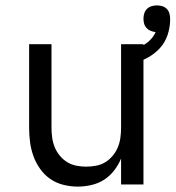

<svg xmlns="http://www.w3.org/2000/svg" viewBox="-20 -684 651 712"><path d="M268 8Q242 8 215.5 1.5Q189 -5 167 -20Q145 -35 129 -57.5Q113 -80 104 -105Q95 -130 91.5 -156.5Q88 -183 88 -210V-520H171V-210Q171 -192 173.5 -173.5Q176 -155 183 -138Q190 -121 202 -106.5Q214 -92 229.5 -82.5Q245 -73 263.5 -69.5Q282 -66 300 -66Q318 -66 336.5 -69.5Q355 -73 370.5 -82.5Q386 -92 398 -106.5Q410 -121 417 -138Q424 -155 426.5 -173.5Q429 -192 429 -210V-520H512V0H429V-96Q419 -72 403 -51.5Q387 -31 366 -17.5Q345 -4 319.5 2Q294 8 268 8ZM471 -447 456 -494Q471 -498 486 -504Q501 -510 515 -518.5Q529 -527 540 -539Q551 -551 557 -565Q548 -566 539 -569.5Q530 -573 523.5 -580Q517 -587 514.5 -596Q512 -605 512 -615Q512 -625 515 -634.5Q518 -644 525 -651Q532 -658 542 -661Q552 -664 562 -664Q572 -664 582 -661Q592 -658 599 -650.5Q606 -643 608.5 -633Q611 -623 611 -613Q611 -583 601.5 -554.5Q592 -526 572 -504.5Q552 -483 525.5 -469Q499 -455 471 -447Z"/></svg>

Font: Iosevka Aile
Style: Regular
Weight: 400
Designer: Belleve Invis
Foundry: Belleve Invis
Version: Version 28.0.1; ttfautohint (v1.8.4)